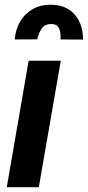

<svg xmlns="http://www.w3.org/2000/svg" viewBox="-20 -782 367 802"><path d="M233.9 -528.3 142.1 0H8.3L99.6 -528.3ZM326.7 -616.7 232.9 -617.2Q233.9 -631.3 231.9 -646.2Q230 -661.1 221.4 -671.4Q212.9 -681.6 194.8 -681.6Q167 -682.1 153.6 -661.6Q140.1 -641.1 135.7 -617.7L41.5 -617.2Q44.9 -660.2 64.9 -693.4Q85 -726.6 118.4 -744.9Q151.9 -763.2 195.3 -762.2Q259.8 -760.7 293.7 -719.2Q327.6 -677.7 326.7 -616.7Z"/></svg>

Font: Roboto Condensed
Style: Bold Italic
Weight: 700
Italic angle: -12°
Designer: Christian Robertson
Foundry: Google
Version: Version 3.0